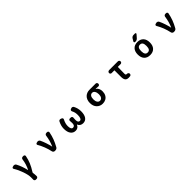

<svg xmlns="http://www.w3.org/2000/svg" viewBox="647 -3144 5706 5706"><g transform="rotate(-45 3500.0 -291.5)"><path d="M569.3 147.5Q569.3 169.9 552.7 185.5Q536.1 203.1 512.7 203.1H475.6Q453.1 203.1 437.5 185.5Q422.9 169.9 422.9 149.4Q422.9 147.5 423.8 145.5Q424.8 115.2 424.8 52.7Q424.8 -50.8 370.6 -208.5Q316.4 -366.2 238.3 -490.2Q231.4 -501 231.4 -511.7Q231.4 -519.5 234.4 -527.3Q242.2 -545.9 262.7 -550.8L298.8 -559.6Q308.6 -561.5 317.4 -561.5Q333 -561.5 348.6 -554.7Q372.1 -544.9 384.8 -522.5Q465.8 -371.1 513.7 -167Q513.7 -165 516.6 -165Q519.5 -165 520.5 -167Q601.6 -329.1 623 -501Q626 -525.4 643.6 -541.5Q661.1 -557.6 685.5 -557.6H716.8Q739.3 -557.6 753.9 -541Q764.6 -527.3 764.6 -511.7Q764.6 -506.8 763.7 -501Q739.3 -376 694.8 -268.1Q650.4 -160.2 559.6 -16.6Q555.7 -9.8 557.6 -2.9Q569.3 78.1 569.3 147.5Z M1589.8 -49.8Q1577.1 -26.4 1553.7 -13.2Q1530.3 0 1502.9 0H1478.5Q1454.1 0 1434.6 -16.1Q1415 -32.2 1410.2 -56.6Q1360.4 -292 1242.2 -491.2Q1236.3 -501 1236.3 -512.7Q1236.3 -520.5 1239.3 -528.3Q1248 -547.9 1268.6 -552.7L1304.7 -561.5Q1313.5 -563.5 1322.3 -563.5Q1338.9 -563.5 1353.5 -556.6Q1377 -545.9 1388.7 -523.4Q1427.7 -444.3 1461.9 -340.8Q1496.1 -237.3 1513.7 -152.3Q1513.7 -150.4 1516.1 -150.4Q1518.6 -150.4 1519.5 -152.3Q1592.8 -316.4 1617.2 -502.9Q1620.1 -527.3 1638.2 -543.5Q1656.2 -559.6 1680.7 -559.6H1710.9Q1734.4 -559.6 1748 -543Q1759.8 -529.3 1759.8 -513.7Q1759.8 -508.8 1758.8 -502.9Q1735.4 -382.8 1695.8 -275.4Q1656.2 -168 1589.8 -49.8Z M2344.7 13.7Q2247.1 13.7 2189.9 -62.5Q2132.8 -138.7 2132.8 -279.3Q2132.8 -397.5 2196.3 -523.4Q2207 -545.9 2230.5 -553.7Q2242.2 -557.6 2252.9 -557.6Q2265.6 -557.6 2277.3 -552.7L2307.6 -541Q2328.1 -533.2 2335.9 -511.7Q2338.9 -502.9 2338.9 -495.1Q2338.9 -482.4 2332 -470.7Q2272.5 -359.4 2272.5 -251Q2272.5 -183.6 2293 -145Q2313.5 -106.4 2351.6 -106.4Q2390.6 -106.4 2411.6 -134.3Q2432.6 -162.1 2432.6 -218.8Q2432.6 -264.6 2427.7 -311.5Q2426.8 -315.4 2426.8 -318.4Q2426.8 -336.9 2439.5 -351.6Q2455.1 -369.1 2477.5 -369.1H2518.6Q2541 -369.1 2556.6 -351.6Q2570.3 -336.9 2570.3 -318.4Q2570.3 -314.5 2569.3 -311.5Q2564.5 -258.8 2564.5 -218.8Q2564.5 -158.2 2583.5 -132.3Q2602.5 -106.4 2639.6 -106.4Q2676.8 -106.4 2698.2 -149.9Q2719.7 -193.4 2719.7 -274.4Q2719.7 -333 2709.5 -378.9Q2699.2 -424.8 2672.9 -473.6Q2667 -485.4 2667 -497.1Q2667 -505.9 2669.9 -514.6Q2676.8 -535.2 2698.2 -543.9L2724.6 -553.7Q2736.3 -558.6 2749 -558.6Q2759.8 -558.6 2771.5 -554.7Q2794.9 -545.9 2806.6 -524.4Q2867.2 -411.1 2867.2 -283.2Q2867.2 -139.6 2813 -63Q2758.8 13.7 2660.2 13.7Q2607.4 13.7 2565.4 -11.2Q2523.4 -36.1 2502 -88.9Q2501 -90.8 2499 -90.8Q2497.1 -90.8 2496.1 -88.9Q2453.1 13.7 2344.7 13.7Z M3483.4 13.7Q3372.1 13.7 3297.4 -63Q3222.7 -139.6 3222.7 -274.4Q3222.7 -343.8 3245.1 -399.4Q3267.6 -455.1 3305.2 -489.7Q3342.8 -524.4 3390.1 -542Q3437.5 -559.6 3490.2 -559.6H3750Q3774.4 -559.6 3791 -543Q3807.6 -526.4 3807.6 -502V-496.1Q3807.6 -472.7 3791 -457Q3775.4 -443.4 3755.9 -443.4Q3752.9 -443.4 3750 -443.4Q3703.1 -448.2 3645.5 -450.2Q3642.6 -450.2 3642.6 -447.8Q3642.6 -445.3 3644.5 -443.4Q3689.5 -418.9 3713.4 -368.7Q3737.3 -318.4 3737.3 -251Q3737.3 -169.9 3704.6 -109.4Q3671.9 -48.8 3614.7 -17.6Q3557.6 13.7 3483.4 13.7ZM3485.4 -440.4Q3433.6 -440.4 3403.3 -398.9Q3373 -357.4 3373 -274.4Q3373 -195.3 3403.8 -150.9Q3434.6 -106.4 3485.8 -106.4Q3537.1 -106.4 3567.4 -148.4Q3597.7 -190.4 3597.7 -265.1Q3597.7 -339.8 3567.9 -390.1Q3538.1 -440.4 3485.4 -440.4Z M4571.3 13.7Q4493.2 13.7 4460 -31.7Q4426.8 -77.1 4426.8 -164.1V-436.5Q4426.8 -444.3 4418.9 -444.3H4310.5Q4287.1 -444.3 4271.5 -460Q4255.9 -475.6 4255.9 -498Q4255.9 -521.5 4271.5 -538.6Q4287.1 -555.7 4309.6 -557.6L4337.9 -559.6H4686.5Q4710.9 -559.6 4727.5 -543Q4744.1 -526.4 4744.1 -502Q4744.1 -477.5 4727.5 -460.9Q4710.9 -444.3 4686.5 -444.3H4577.1Q4569.3 -444.3 4569.3 -436.5Q4564.5 -308.6 4564.5 -157.2Q4564.5 -128.9 4575.7 -117.7Q4586.9 -106.4 4608.4 -106.4Q4611.3 -106.4 4614.3 -106.4Q4615.2 -106.4 4616.2 -106.4Q4638.7 -106.4 4656.2 -93.8Q4675.8 -81.1 4678.7 -58.6Q4679.7 -52.7 4679.7 -47.9Q4679.7 -30.3 4669.9 -14.6Q4657.2 4.9 4633.8 8.8Q4602.5 13.7 4571.3 13.7Z M5419.9 -157.2Q5446.3 -118.2 5502 -118.2Q5557.6 -118.2 5585.4 -157.2Q5613.3 -196.3 5613.3 -283.2Q5613.3 -370.1 5585.4 -409.2Q5557.6 -448.2 5502 -448.2Q5446.3 -448.2 5418.9 -409.2Q5391.6 -370.1 5391.6 -283.2Q5391.6 -196.3 5419.9 -157.2ZM5690.4 -83Q5624 -10.7 5502.4 -10.7Q5380.9 -10.7 5314 -82.5Q5247.1 -154.3 5247.1 -283.7Q5247.1 -413.1 5314 -484.9Q5380.9 -556.6 5502.4 -556.6Q5624 -556.6 5690.9 -484.9Q5757.8 -413.1 5757.8 -283.7Q5757.8 -154.3 5690.4 -83ZM5634.8 -786.1Q5651.4 -786.1 5658.2 -770.5Q5661.1 -764.6 5661.1 -759.8Q5661.1 -751 5654.3 -743.2L5570.3 -646.5Q5532.2 -603.5 5474.6 -603.5H5458Q5439.5 -603.5 5429.7 -620.1Q5425.8 -627.9 5425.8 -635.7Q5425.8 -644.5 5430.7 -652.3L5481.4 -737.3Q5496.1 -759.8 5519.5 -772.9Q5543 -786.1 5569.3 -786.1Z M6589.8 -49.8Q6577.1 -26.4 6553.7 -13.2Q6530.3 0 6502.9 0H6478.5Q6454.1 0 6434.6 -16.1Q6415 -32.2 6410.2 -56.6Q6360.4 -292 6242.2 -491.2Q6236.3 -501 6236.3 -512.7Q6236.3 -520.5 6239.3 -528.3Q6248 -547.9 6268.6 -552.7L6304.7 -561.5Q6313.5 -563.5 6322.3 -563.5Q6338.9 -563.5 6353.5 -556.6Q6377 -545.9 6388.7 -523.4Q6427.7 -444.3 6461.9 -340.8Q6496.1 -237.3 6513.7 -152.3Q6513.7 -150.4 6516.1 -150.4Q6518.6 -150.4 6519.5 -152.3Q6592.8 -316.4 6617.2 -502.9Q6620.1 -527.3 6638.2 -543.5Q6656.2 -559.6 6680.7 -559.6H6710.9Q6734.4 -559.6 6748 -543Q6759.8 -529.3 6759.8 -513.7Q6759.8 -508.8 6758.8 -502.9Q6735.4 -382.8 6695.8 -275.4Q6656.2 -168 6589.8 -49.8Z"/></g></svg>

Font: Gen Jyuu Gothic Monospace Bold
Style: Bold
Weight: 700
Designer: [Source Han Sans]
Ryoko NISHIZUKA  (kana & ideographs); Paul D. Hunt (Latin, Greek & Cyrillic); Wenlong ZHANG  (bopomofo
Version: Version 1.002.20150607